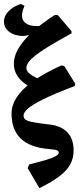

<svg xmlns="http://www.w3.org/2000/svg" viewBox="-22 -778 423 978"><path d="M178.7 180.5 118.9 78.4 127 59.4Q176.9 47.3 210.3 37.3Q243.7 27.3 260.4 18Q277.2 8.7 277.2 0.8Q277.2 -8.4 267.6 -12.4Q257.9 -16.5 227.7 -18.7Q131.4 -26.7 84.1 -71.8Q36.8 -116.9 36.8 -199.5Q36.8 -241 62.3 -281.2Q87.8 -321.4 143.7 -362.5Q199.5 -403.6 291.3 -445.2L306 -440.9L361.9 -350.7L358.3 -339.8Q254.8 -300.2 198.2 -272.3Q141.7 -244.4 119.8 -224.5Q98 -204.6 98 -189.9Q98 -177.1 107 -169.4Q116 -161.7 144.5 -156Q173 -150.4 231.6 -143.5Q290.5 -136.7 321.7 -103.4Q352.9 -70.2 352.9 -11.4Q352.9 27.7 335.8 59.2Q318.7 90.7 280.7 119.7Q242.6 148.6 178.7 180.5ZM163.7 -320.8Q104.5 -344.4 76.7 -377.6Q48.9 -410.7 48.5 -452Q48 -509.6 102.3 -573.4Q156.5 -637.1 258 -702.3L273.1 -700.4L342.2 -619.4L342.6 -608.5Q273.2 -570.3 228.4 -543Q183.5 -515.6 158.3 -495.6Q133.1 -475.6 122.7 -460.3Q112.4 -445 112.4 -431Q112.4 -415.7 130.9 -401.1Q149.5 -386.4 195.4 -367.3ZM98.9 -594.6Q54.4 -594.6 26.2 -615.1Q-1.9 -635.6 -1.9 -668.2Q-1.9 -696.6 22 -721.1Q45.9 -745.6 84 -757.8L103 -748.4Q76.2 -689.4 104.9 -663.2Q133.6 -637 210.1 -648.8L211.1 -619.7Q183.9 -611.5 156 -605.3Q128.1 -599 98.9 -594.6Z"/></svg>

Font: Alegreya
Style: Regular
Weight: 400
Designer: Juan Pablo del Peral
Foundry: Huerta Tipografica
Version: Version 2.009